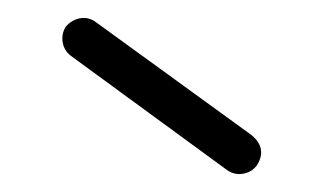

<svg xmlns="http://www.w3.org/2000/svg" viewBox="-20 -684 363 216"><path d="M235 -493 60 -621Q52 -627 50.5 -636.5Q49 -646 54 -654Q61 -662 70.5 -663.5Q80 -665 88 -659L263 -532Q281 -517 269 -498Q263 -490 253 -488.5Q243 -487 235 -493Z"/></svg>

Font: Zen Kurenaido
Style: ARC
Weight: 400
Designer: Yoshimichi Ohira
Foundry: Positype
Version: Version 1.001